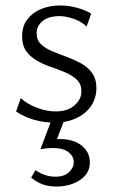

<svg xmlns="http://www.w3.org/2000/svg" viewBox="-20 -441 416 703"><path d="M181 8Q152 8 125 2.5Q98 -3 76 -12.5Q54 -22 39 -33L56 -82Q79 -60 115 -46.5Q151 -33 184 -33Q227 -33 252.5 -55Q278 -77 278 -106Q278 -133 262 -148.5Q246 -164 221 -175Q196 -186 169 -195Q142 -204 117 -218Q92 -232 76.5 -253Q61 -274 61 -308Q61 -345 80 -370Q99 -395 130.5 -408Q162 -421 200 -421Q230 -421 260.5 -413Q291 -405 314 -391L297 -344Q277 -363 248.5 -372.5Q220 -382 197 -382Q158 -382 136 -364Q114 -346 114 -319Q114 -294 130 -279Q146 -264 171 -253.5Q196 -243 223.5 -233Q251 -223 276 -209.5Q301 -196 317 -174Q333 -152 333 -118Q333 -92 322.5 -69Q312 -46 292 -29Q272 -12 244 -2Q216 8 181 8ZM168 0H215L182 85L148 75Q158 72 171.5 70Q185 68 198 68Q249 68 279 92Q309 116 309 154Q309 194 273 218Q237 242 186 242Q158 242 136 234Q114 226 94 209L110 182Q125 193 144 199.5Q163 206 183 206Q215 206 232.5 189.5Q250 173 250 153Q250 131 230.5 116Q211 101 173 101Q165 101 152.5 102Q140 103 128 105Z"/></svg>

Font: Ysabeau Office Light
Style: Regular
Weight: 300
Designer: Christian Thalmann (Catharsis Fonts)
Version: Version 2.001;gftools[0.9.30]; featfreeze: tnum,lnum,ss02